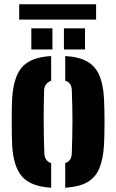

<svg xmlns="http://www.w3.org/2000/svg" viewBox="-20 -872 545 901"><path d="M37 -191Q36 -210 35.5 -239.2Q35 -268.5 35 -301.2Q35 -334 35.5 -363Q36 -392 37 -410Q43.5 -512 84.2 -557.8Q125 -603.5 220 -609V-493Q203.5 -487 195.5 -475.2Q187.5 -463.5 187 -448Q186 -417.5 185.5 -382.2Q185 -347 185 -309Q185 -271 185.8 -231.8Q186.5 -192.5 188 -153Q188.5 -135.5 196.2 -123.8Q204 -112 220 -106.5V9Q124 3 83.2 -43.8Q42.5 -90.5 37 -191ZM286 9V-106.5Q302 -112 309.2 -123.8Q316.5 -135.5 317 -153Q318.5 -197.5 319.2 -234.2Q320 -271 320 -304.8Q320 -338.5 319.2 -373.2Q318.5 -408 317 -448Q316.5 -465 309.2 -476.8Q302 -488.5 286 -493.5V-609Q351.5 -605 389.8 -583Q428 -561 446.2 -518.5Q464.5 -476 468 -410Q469 -391 469.8 -361.5Q470.5 -332 470.5 -299.5Q470.5 -267 469.8 -238Q469 -209 468 -191Q464 -124 445.8 -81.2Q427.5 -38.5 389.2 -16.8Q351 5 286 9ZM280 -640V-739H379V-640ZM127 -640V-739H226V-640ZM70 -852H431V-780H70Z"/></svg>

Font: Big Shoulders Stencil Text Thin Black
Style: Regular
Weight: 900
Version: Version 2.001